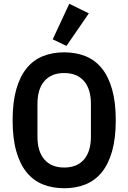

<svg xmlns="http://www.w3.org/2000/svg" viewBox="-20 -988 682 1020"><path d="M321 12Q258 12 207.5 -8.5Q157 -29 121.5 -72.5Q86 -116 66.5 -184.5Q47 -253 47 -349Q47 -445 66.5 -513.5Q86 -582 121.5 -625.5Q157 -669 207.5 -689.5Q258 -710 321 -710Q384 -710 434.5 -689.5Q485 -669 520.5 -625.5Q556 -582 575.5 -513.5Q595 -445 595 -349Q595 -253 575.5 -184.5Q556 -116 520.5 -72.5Q485 -29 434.5 -8.5Q384 12 321 12ZM321 -98Q389 -98 426 -140.5Q463 -183 463 -262V-436Q463 -515 426 -557.5Q389 -600 321 -600Q253 -600 216 -557.5Q179 -515 179 -436V-262Q179 -183 216 -140.5Q253 -98 321 -98ZM333 -744 260 -779 348 -968 452 -917Z"/></svg>

Font: IBM Plex Sans Condensed SemiBold
Style: Regular
Weight: 600
Width: 3
Designer: Mike Abbink, Paul van der Laan, Pieter van Rosmalen
Foundry: Bold Monday
Version: Version 1.3